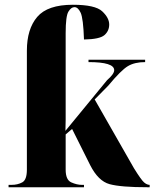

<svg xmlns="http://www.w3.org/2000/svg" viewBox="-20 -787 657 807"><path d="M333 -10H324Q303 -10 279.5 -20.5Q256 -31 256 -74V-222L283 -245L359 -93Q393 -26 440.5 -13Q488 0 600 0H609V-10Q598 -10 586 -20Q574 -30 543 -80L378 -369L435 -427Q489 -492 517.5 -509Q546 -526 590 -526V-536H352V-526Q460 -526 460 -492Q460 -476 430 -450L255 -237Q256 -265 256 -283.5Q256 -302 256 -329V-648Q256 -719 267.5 -738Q279 -757 293 -757Q308 -757 319 -733.5Q330 -710 333 -621Q399 -622 419 -639.5Q439 -657 439 -684Q439 -712 409.5 -739.5Q380 -767 286 -767Q180 -767 136.5 -716Q93 -665 93 -574V-74Q93 -31 73.5 -20.5Q54 -10 29 -10H16V0H333Z"/></svg>

Font: Noto Serif Display SemiCondensed Extra
Style: Regular
Weight: 800
Width: 4
Designer: Monotype Design Team
Foundry: Monotype Imaging Inc.
Version: Version 1.900